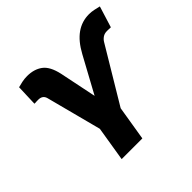

<svg xmlns="http://www.w3.org/2000/svg" viewBox="-174 -921 1114 1114"><g transform="rotate(-45 383.0 -364.5)"><path d="M229 0 263.8 -213.8 175.4 -552.2Q167.3 -585.9 130.7 -585.9Q127.8 -585.9 123.6 -585.8Q119.3 -585.6 115.1 -585.6Q109 -585.2 104 -585Q99.1 -584.9 98.4 -585.2L103 -715.6Q118.6 -719.8 138.8 -724.3Q159.1 -728.7 181.8 -728.7Q238.3 -728.7 276.3 -700.8Q314.3 -672.9 330.6 -598.7L377.5 -370.4L497.9 -591.6Q535.9 -661.9 583.3 -695.3Q630.7 -728.7 689.3 -728.7Q708.8 -728.7 729.4 -724.3Q750 -719.8 766 -715.9L725.5 -585.2Q724.1 -584.9 718.9 -585Q713.8 -585.2 707.7 -585.6Q703.8 -585.6 700.1 -585.8Q696.4 -585.9 693.9 -585.9Q673.7 -585.9 659.4 -576Q645.2 -566.1 637.1 -552.2L433.6 -212.7L398.8 0Z"/></g></svg>

Font: Inter UI Extra Bold
Style: Italic
Weight: 800
Italic angle: 9.39999°
Designer: Rasmus Andersson
Foundry: rsms
Version: 3.2;8d6f07862